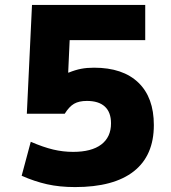

<svg xmlns="http://www.w3.org/2000/svg" viewBox="-20 -750 693 780"><path d="M285 10Q222 10 171 -1.5Q120 -13 68 -36L105 -174Q156 -152 196 -142.5Q236 -133 277 -133Q352 -133 391.5 -163Q431 -193 431 -249Q431 -294 406 -317Q381 -340 333 -340Q301 -340 281 -328.5Q261 -317 243 -288H89L110 -730H570V-587H263L257 -455H259Q286 -466 309.5 -470.5Q333 -475 362 -475Q479 -475 542 -414.5Q605 -354 605 -242Q605 -118 523.5 -54Q442 10 285 10Z"/></svg>

Font: M PLUS 2 Thin ExtraBold
Style: Regular
Weight: 800
Version: Version 1.001